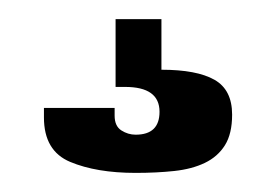

<svg xmlns="http://www.w3.org/2000/svg" viewBox="-20 -34 290 201"><path d="M26 79H100V87Q100 98 107 102.5Q114 107 122 107Q147 107 147 83Q147 57 111 57H101V-14H149V39Q186 39 204.5 49.5Q223 60 223 86Q223 106 215.5 118Q208 130 194.5 136.5Q181 143 162.5 145Q144 147 122 147Q81 147 53.5 135.5Q26 124 26 89Z"/></svg>

Font: BebasNeueW03-Regular
Style: Regular
Weight: 400
Designer: Ryoichi Tsunekawa
Foundry: Ryoichi Tsunekawa
Version: Version 1.30